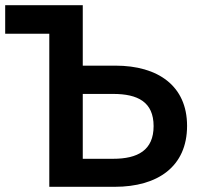

<svg xmlns="http://www.w3.org/2000/svg" viewBox="-20 -720 779 740"><path d="M0 -590H170V0H422C588 0 701 -78 701 -235C701 -389 589 -467 425 -467H299V-700H0ZM416 -108H299V-358H416C511 -358 572 -327 572 -234C572 -141 511 -108 416 -108Z"/></svg>

Font: Chess Sans SemiBold
Style: Regular
Weight: 600
Designer: Wolf Bōese
Foundry: Wolf Bōese
Version: Version 7.223;Glyphs 3.3 (3306)